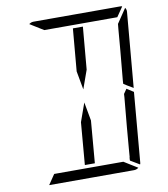

<svg xmlns="http://www.w3.org/2000/svg" viewBox="-104 -1086 1024 1173"><g transform="rotate(-10 408.0 -500.0)"><path d="M425 -345 403 -83H341L363 -345L404 -460ZM672 -498 714 -471 677 -41Q677 -34 674 -28L617 -62V-70L618 -82L619 -83L623 -134L634 -265L651 -450L652 -469ZM391 -655 414 -918H476L453 -655L412 -540ZM240 -938 156 -990Q169 -1000 184 -1000H452H720Q730 -1000 734 -998L693 -938H663H477H415ZM576 -62 660 -10Q647 0 632 0H364H105L147 -62H153H339H401ZM757 -959 717 -500V-495L683 -515L666 -526L658 -531L659 -550L676 -735L687 -866L690 -897L750 -986Q759 -974 757 -959Z"/></g></svg>

Font: DSEG14 Modern
Style: Light Italic
Weight: 300
Italic angle: -5°
Designer: Keshikan(Twitter:@keshinomi_88pro)
Version: Version 0.46